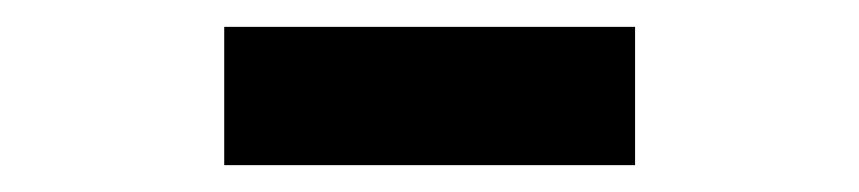

<svg xmlns="http://www.w3.org/2000/svg" viewBox="-20 -738 640 143"><path d="M147 -718H453V-615H147Z"/></svg>

Font: Lilex
Style: Regular
Weight: 400
Monospace: yes
Designer: Mike Abbink, Paul van der Laan, Pieter van Rosmalen, Mikhael Khrustik
Foundry: Mikhael Khrustik
Version: Version 2.510